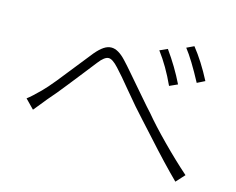

<svg xmlns="http://www.w3.org/2000/svg" viewBox="-96 -857 1192 970"><g transform="rotate(15 500.0 -372.0)"><path d="M122 -300Q146 -324 181 -367Q216 -410 251 -455L325 -548Q347 -574 366.5 -587Q386 -600 406 -600Q441 -600 482 -556Q502 -535 531 -501Q560 -467 575 -450Q591 -432 623 -394.5Q655 -357 680 -330Q723 -278 794.5 -205.5Q866 -133 933 -74L892 -29Q816 -104 720 -211Q694 -240 649 -289Q604 -337 538 -417Q489 -477 458 -510Q426 -545 406 -545Q384 -545 355 -507L297 -433Q287 -421 242.5 -364Q198 -307 159 -263Q150 -251 130 -227L103 -194L57 -241Q80 -258 122 -300ZM778 -507 736 -488Q694 -580 642 -649L682 -667Q738 -589 778 -507ZM907 -559 867 -539Q810 -646 770 -697L808 -715Q860 -650 907 -559Z"/></g></svg>

Font: Merged Yaku Han JP Light
Style: Regular
Weight: 300
Designer: Ryoko NISHIZUKA 西塚涼子 (kana, bopomofo & ideographs); Paul D. Hunt (Latin, Greek & Cyrillic); Sandoll Communications 산돌커뮤니
Foundry: Adobe
Version: Version 2.004